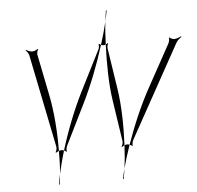

<svg xmlns="http://www.w3.org/2000/svg" viewBox="-60 -800 1076 1047"><g transform="rotate(-5 478.0 -276.0)"><path d="M103 -559C109 -553 119 -541 121 -529L224 -21C226 -13 222 4 217 9L221 11C224 8 230 5 236 3C237 -98 229 -210 211 -300L165 -529C163 -537 167 -554 172 -559L168 -561C164 -556 147 -550 139 -550C127 -550 112 -557 105 -562ZM515 -553C520 -551 524 -550 528 -550C531 -550 537 -551 541 -553C543 -598 545 -640 550 -678C541 -640 529 -597 515 -553ZM558 -738C555 -720 553 -700 550 -678C555 -700 559 -720 562 -738ZM595 3C593 48 589 91 584 129C594 91 607 48 623 3C618 1 614 0 611 0C607 0 600 1 595 3ZM623 3C629 5 635 8 636 11L640 9C637 4 641 -13 645 -21L926 -529C932 -541 948 -553 956 -559L954 -562C945 -557 928 -550 916 -550C908 -550 893 -556 891 -561L887 -559C890 -554 886 -537 882 -529L756 -300C706 -210 658 -98 623 3ZM571 186H575C578 169 581 149 584 129C578 149 574 169 571 186ZM541 -553C537 -451 538 -338 552 -246L586 -21C588 -13 583 4 578 9L581 12C584 9 589 5 595 3C600 -99 598 -212 584 -304L549 -532C548 -539 551 -553 555 -558L553 -560C551 -558 546 -555 541 -553ZM264 3C270 5 275 9 276 12L279 9C276 4 279 -13 283 -21L394 -246C440 -339 483 -451 515 -553C510 -555 508 -558 506 -560L502 -558C504 -553 503 -539 500 -532L385 -304C339 -212 295 -99 264 3ZM236 3C236 48 235 91 231 129C240 91 250 48 264 3C259 1 254 0 250 0C247 0 241 1 236 3ZM220 186H224C227 169 229 149 231 129C226 149 223 169 220 186Z"/></g></svg>

Font: Armata Saber
Style: RgIta
Weight: 400
Designer: Jasper
Foundry: Cannot Into Space Fonts
Version: Version 0.970